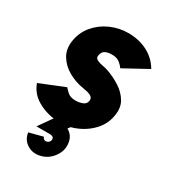

<svg xmlns="http://www.w3.org/2000/svg" viewBox="-206 -614 815 904"><g transform="rotate(30 202.0 -161.5)"><path d="M132.5 9Q76.5 3.5 31.2 -23Q-14 -49.5 -31.5 -98L102 -152Q108.5 -144 123.2 -130.5Q138 -117 167 -117Q186.5 -117 204.2 -123.8Q222 -130.5 224.5 -149Q226.5 -163 217.2 -170.2Q208 -177.5 194.2 -180.8Q180.5 -184 168 -186Q124.5 -193 86.8 -214.2Q49 -235.5 27.8 -269.8Q6.5 -304 13 -350Q20.5 -401.5 52 -439Q83.5 -476.5 129.2 -496.8Q175 -517 224.5 -517Q283 -517 329.2 -493Q375.5 -469 401.5 -424L273.5 -354Q266 -365.5 252.2 -376.8Q238.5 -388 219.5 -390Q193.5 -392.5 175.2 -385Q157 -377.5 153.5 -354Q151.5 -339.5 164.5 -333Q177.5 -326.5 194.8 -323.5Q212 -320.5 222.5 -317Q263.5 -303 298.2 -280.5Q333 -258 351.8 -226Q370.5 -194 363 -151Q356 -101 320.8 -63Q285.5 -25 235.2 -5.5Q185 14 132.5 9ZM155.5 190.5Q116 200.5 85 181Q54 161.5 49 124L124 104.5Q125 112 131.5 116Q138 120 146 118Q154.5 116 159.5 109Q164.5 102 163.5 94Q161.5 80 141.5 80H68.5L162 -52.5L222.5 -14.5L200 16Q234 34.5 238.5 75Q243.5 112.5 219.2 146.5Q195 180.5 155.5 190.5Z"/></g></svg>

Font: Urbanist Black
Style: Italic
Weight: 900
Italic angle: -8°
Designer: Corey Hu
Foundry: Corey Hu
Version: Version 1.330; ttfautohint (v1.8.4.7-5d5b)